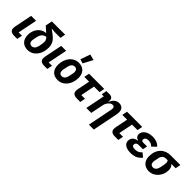

<svg xmlns="http://www.w3.org/2000/svg" viewBox="251 -2235 3855 3855"><g transform="rotate(45 2178.5 -307.5)"><path d="M272 -112H177L260 -525H120L43 -142C40 -127 39 -109 39 -99C39 -33 81 0 162 0H250Z M848 -628 870 -740H493L464 -595L574 -497L573 -492C477 -492 342 -399 342 -207C342 -69 423 12 551 12C707 12 822 -128 822 -318C822 -418 790 -489 681 -570L596 -633L597 -637L693 -628ZM679 -339C679 -314 675 -283 661 -215C645 -140 609 -101 556 -101C507 -101 481 -134 481 -184C481 -203 488 -238 502 -303C518 -380 560 -433 635 -441C669 -404 679 -377 679 -339Z M1125 -112H1030L1113 -525H973L896 -142C893 -127 892 -109 892 -99C892 -33 934 0 1015 0H1103Z M1634 -784 1509 -815 1436 -608 1525 -579ZM1404 12C1560 12 1675 -128 1675 -318C1675 -456 1594 -537 1466 -537C1310 -537 1195 -397 1195 -207C1195 -69 1276 12 1404 12ZM1409 -101C1360 -101 1334 -134 1334 -184C1334 -197 1336 -209 1337 -215L1356 -309C1371 -384 1408 -424 1461 -424C1510 -424 1536 -391 1536 -341C1536 -328 1534 -316 1533 -310L1514 -216C1499 -141 1462 -101 1409 -101Z M2040 0 2062 -112H1957L2017 -413H2173L2195 -525H1763L1741 -413H1877L1823 -142C1820 -127 1819 -109 1819 -99C1819 -33 1861 0 1942 0Z M2351 0 2405 -270C2413 -310 2431 -344 2455 -372C2478 -399 2506 -420 2540 -420C2578 -420 2593 -398 2593 -368C2593 -348 2590 -331 2586 -312L2484 200H2624L2729 -327C2734 -354 2738 -376 2738 -401C2738 -487 2693 -537 2612 -537C2530 -537 2478 -487 2438 -403H2432L2435 -418C2436 -423 2438 -437 2438 -448C2438 -497 2400 -525 2350 -525H2257L2235 -413H2294L2211 0Z M3119 0 3141 -112H3036L3096 -413H3252L3274 -525H2842L2820 -413H2956L2902 -142C2899 -127 2898 -109 2898 -99C2898 -33 2940 0 3021 0Z M3637 -169C3593 -117 3554 -101 3488 -101C3426 -101 3404 -121 3404 -149C3404 -161 3405 -166 3406 -170C3413 -200 3438 -218 3481 -218H3600L3620 -316H3513C3478 -316 3463 -330 3463 -353C3463 -361 3464 -367 3466 -375C3474 -405 3501 -424 3559 -424C3609 -424 3649 -406 3679 -372L3767 -455C3721 -509 3651 -537 3565 -537C3408 -537 3326 -455 3326 -369C3326 -325 3353 -287 3409 -273L3408 -268C3316 -256 3267 -203 3267 -127C3267 -49 3333 12 3472 12C3588 12 3661 -22 3723 -101Z M4335 -413 4357 -525H4081C3909 -525 3786 -407 3786 -207C3786 -69 3867 12 3995 12C4151 12 4266 -133 4266 -283C4266 -337 4252 -373 4220 -405L4221 -413ZM4108 -413C4122 -395 4127 -378 4127 -356C4127 -336 4125 -318 4121 -296L4105 -216C4090 -141 4053 -101 4000 -101C3951 -101 3925 -134 3925 -184C3925 -197 3927 -209 3928 -215L3947 -310C3961 -378 3999 -413 4070 -413Z"/></g></svg>

Font: LVC Sans
Style: Bold Italic
Weight: 700
Italic angle: -11.31°
Designer: Mike Abbink, Paul van der Laan, Pieter van Rosmalen
Foundry: Bold Monday
Version: Version 3.0